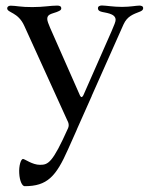

<svg xmlns="http://www.w3.org/2000/svg" viewBox="-20 -455 534 686"><path d="M68.2 210.2C148.4 210.2 180 176.1 223 78.8L252.8 12.1L253.2 11L256 4.3L307.9 -112.2L307.5 -111.9L421.2 -367.5C435 -397.7 455.6 -403.8 481.5 -414.1C487.9 -416.9 491.8 -420.8 491.5 -425.8C491.8 -432.5 485.4 -435 478.3 -435C466.3 -435 446 -430.4 416.2 -430.4C384.6 -430.4 361.5 -435 344.1 -435.4C335.9 -435.4 329.9 -432.2 329.9 -425.4C329.9 -418.3 335.2 -415.1 341.3 -413.4C353 -409.1 393.1 -408.4 393.1 -384.2C393.1 -377.5 388.1 -365.4 378.9 -344.1L277.7 -114.3C273.4 -106.5 269.9 -106.2 266 -113.3L159.1 -355.5C153.8 -368.6 148.8 -379.6 148.8 -387.4C148.8 -404.1 163.7 -405.2 182.2 -411.9C190.7 -415.5 198.9 -418 198.9 -425.1C198.9 -433.2 192.1 -435 184.3 -435C159.8 -435 135.7 -429.7 95.9 -429.7C55.4 -429.3 36.2 -434.7 18.5 -434.7C9.9 -434.7 5.7 -430.4 5.7 -425.4C5.7 -408.7 44.4 -412.6 66.8 -362.6L218.8 -28.4L223.4 -18.5C226.2 -10.7 226.2 -5 223.4 2.5C167.3 127.8 152.3 133.9 122.5 133.9C95.5 133.9 68.5 112.9 62.1 112.9C54.3 113.3 47.2 137.8 48.7 163.7C50.1 191.8 59.3 210.2 68.2 210.2Z"/></svg>

Font: Margiela Serif Text
Style: Regular
Weight: 400
Designer: Andreas Faust, Stefan Endress
Version: Version 1.002;FEAKit 1.0